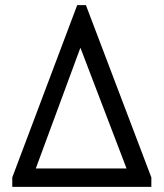

<svg xmlns="http://www.w3.org/2000/svg" viewBox="-20 -731 640 751"><path d="M28 0V-37L282 -711H316L572 -37V0ZM120 -72H475L295 -543H294Z"/></svg>

Font: PT Mono
Style: Regular
Weight: 400
Monospace: yes
Designer: A.Korolkova, I.Chaeva
Foundry: ParaType Ltd
Version: Version 1.001W OFL